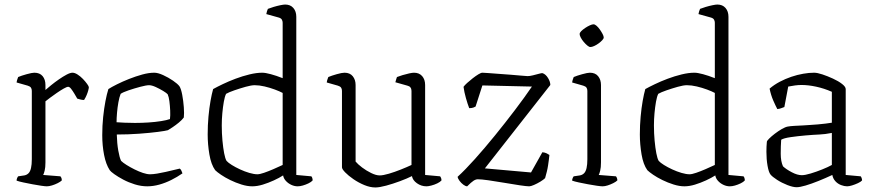

<svg xmlns="http://www.w3.org/2000/svg" viewBox="-20 -820 3854 845"><path d="M186 0Q179 0 161.5 -2.5Q144 -5 123 -9Q102 -13 83 -17Q64 -21 53 -25Q53 -31 55.5 -36.5Q58 -42 60 -44L87 -48Q98 -50 105.5 -57.5Q113 -65 116.5 -80.5Q120 -96 120 -119V-420Q120 -429 116 -434.5Q112 -440 102 -443L53 -457Q54 -465 56.5 -471.5Q59 -478 60 -481Q74 -487 97.5 -493.5Q121 -500 131 -500Q155 -500 167.5 -485Q180 -470 180 -446V-424Q189 -432 205 -445Q221 -458 239 -470.5Q257 -483 273 -491.5Q289 -500 299 -500Q309 -500 321.5 -492Q334 -484 345 -472.5Q356 -461 363.5 -450.5Q371 -440 371 -436Q371 -432 368.5 -422.5Q366 -413 361.5 -402Q357 -391 350 -380Q341 -380 332.5 -382.5Q324 -385 320 -386Q315 -395 307.5 -407.5Q300 -420 293 -429Q286 -438 280 -438Q274 -438 260 -430Q246 -422 230 -411Q214 -400 200 -389.5Q186 -379 180 -374V-105Q180 -83 176.5 -69Q173 -55 170 -50L246 -44Q248 -42 250 -37.5Q252 -33 252 -26Q246 -20 234 -14Q222 -8 209 -4Q196 0 186 0Z M628 0Q601 0 573.5 -8.5Q546 -17 522.5 -29.5Q499 -42 483 -53.5Q467 -65 463 -71Q446 -97 438 -138.5Q430 -180 430 -225Q430 -267 434 -305Q438 -343 444 -374.5Q450 -406 457 -428Q471 -437 495 -449Q519 -461 548 -472.5Q577 -484 606 -492Q635 -500 659 -500Q675 -500 698 -489.5Q721 -479 741.5 -465Q762 -451 770 -440Q777 -429 782 -402.5Q787 -376 789 -348Q791 -320 789 -303Q781 -292 767 -280.5Q753 -269 739.5 -260Q726 -251 719 -247Q709 -244 674.5 -239.5Q640 -235 592 -231.5Q544 -228 494 -228Q495 -189 500.5 -157.5Q506 -126 513 -112Q521 -104 537 -94Q553 -84 572 -74.5Q591 -65 609 -59Q627 -53 640 -53Q653 -53 671.5 -56Q690 -59 709.5 -63.5Q729 -68 745.5 -72Q762 -76 771 -78Q775 -76 778.5 -68.5Q782 -61 783 -57Q760 -41 734 -28Q708 -15 681 -7.5Q654 0 628 0ZM574 -279Q604 -279 634 -281Q664 -283 689 -287Q714 -291 728 -296Q730 -312 729 -333.5Q728 -355 725.5 -374.5Q723 -394 718 -405Q714 -410 698.5 -419.5Q683 -429 665.5 -437Q648 -445 636 -445Q624 -445 597.5 -438Q571 -431 546 -422.5Q521 -414 511 -407Q505 -392 501 -369.5Q497 -347 495 -323.5Q493 -300 493 -282Q507 -281 528.5 -280Q550 -279 574 -279Z M1090 0Q1068 0 1042.5 -8Q1017 -16 993.5 -27.5Q970 -39 952.5 -51Q935 -63 927 -71Q909 -96 901.5 -140.5Q894 -185 894 -228Q894 -269 897.5 -307Q901 -345 906.5 -376Q912 -407 918 -428Q934 -437 960 -449.5Q986 -462 1016.5 -473.5Q1047 -485 1078 -492.5Q1109 -500 1134 -500Q1148 -500 1172 -493.5Q1196 -487 1224 -476V-720Q1224 -727 1220.5 -733.5Q1217 -740 1206 -743L1152 -758Q1153 -764 1155 -770.5Q1157 -777 1159 -781Q1169 -785 1184 -789.5Q1199 -794 1213.5 -797Q1228 -800 1235 -800Q1258 -800 1271 -785Q1284 -770 1284 -746V-50L1350 -44Q1352 -43 1354 -37.5Q1356 -32 1356 -26Q1350 -19 1337.5 -13Q1325 -7 1312.5 -3.5Q1300 0 1290 0Q1276 0 1262 -6.5Q1248 -13 1238 -24Q1228 -35 1226 -48Q1209 -37 1185 -26Q1161 -15 1136.5 -7.5Q1112 0 1090 0ZM1113 -53Q1123 -53 1142 -59.5Q1161 -66 1183 -75.5Q1205 -85 1224 -94V-411Q1211 -418 1189.5 -426Q1168 -434 1144.5 -439.5Q1121 -445 1101 -445Q1086 -445 1061 -438Q1036 -431 1011.5 -422.5Q987 -414 975 -407Q969 -395 965 -372Q961 -349 958.5 -322Q956 -295 956 -268Q956 -233 959 -201Q962 -169 966.5 -145.5Q971 -122 977 -112Q984 -104 1000 -94Q1016 -84 1036.5 -74.5Q1057 -65 1077.5 -59Q1098 -53 1113 -53Z M1632 5Q1609 5 1583.5 -5.5Q1558 -16 1535.5 -31.5Q1513 -47 1499 -61.5Q1485 -76 1485 -84V-420Q1485 -429 1481 -434.5Q1477 -440 1467 -443L1418 -457Q1419 -465 1421.5 -471.5Q1424 -478 1425 -481Q1439 -487 1462 -493.5Q1485 -500 1496 -500Q1520 -500 1532.5 -484.5Q1545 -469 1545 -446V-109Q1555 -97 1573.5 -83Q1592 -69 1613.5 -58.5Q1635 -48 1651 -48Q1666 -48 1691.5 -55.5Q1717 -63 1744.5 -74Q1772 -85 1791 -94V-420Q1791 -429 1786.5 -435Q1782 -441 1773 -443L1720 -458Q1722 -466 1724 -472Q1726 -478 1727 -481Q1737 -485 1752 -489.5Q1767 -494 1781 -497Q1795 -500 1802 -500Q1825 -500 1838 -485Q1851 -470 1851 -446V-50L1917 -44Q1920 -40 1921.5 -35.5Q1923 -31 1923 -26Q1917 -19 1904.5 -13Q1892 -7 1878.5 -3.5Q1865 0 1857 0Q1834 0 1815 -13.5Q1796 -27 1793 -45Q1771 -34 1740 -22.5Q1709 -11 1679.5 -3Q1650 5 1632 5Z M2036 0Q2029 0 2019.5 -7Q2010 -14 2002.5 -24Q1995 -34 1994 -42Q2027 -72 2070 -120Q2113 -168 2158.5 -224Q2204 -280 2246.5 -336Q2289 -392 2321 -439L2103 -444L2073 -351Q2070 -349 2063 -346.5Q2056 -344 2045 -344Q2038 -362 2030.5 -388.5Q2023 -415 2020 -438Q2025 -445 2036 -455Q2047 -465 2060.5 -475.5Q2074 -486 2085.5 -493Q2097 -500 2103 -500Q2108 -500 2128 -498.5Q2148 -497 2175 -495Q2202 -493 2229 -491Q2256 -489 2276 -487Q2296 -485 2302 -485Q2311 -485 2325.5 -488.5Q2340 -492 2352.5 -495.5Q2365 -499 2368 -498Q2382 -493 2392 -476.5Q2402 -460 2402 -446L2114 -79L2317 -61L2367 -150Q2378 -149 2386 -145Q2394 -141 2398 -138Q2397 -128 2395.5 -116.5Q2394 -105 2392 -91.5Q2390 -78 2386.5 -64Q2383 -50 2379 -36Q2372 -29 2358 -20.5Q2344 -12 2330 -6Q2316 0 2309 0Q2298 0 2267.5 -4.5Q2237 -9 2199.5 -15.5Q2162 -22 2130 -26.5Q2098 -31 2083 -31Q2074 -31 2064 -24.5Q2054 -18 2036 0Z M2632 0Q2625 0 2607 -2.5Q2589 -5 2568 -9Q2547 -13 2528 -17Q2509 -21 2498 -25Q2498 -31 2500.5 -36.5Q2503 -42 2505 -44L2532 -48Q2543 -50 2550.5 -57.5Q2558 -65 2561.5 -80.5Q2565 -96 2565 -119V-420Q2565 -429 2561 -434.5Q2557 -440 2547 -443L2498 -457Q2499 -465 2501.5 -471.5Q2504 -478 2505 -481Q2519 -487 2542.5 -493.5Q2566 -500 2576 -500Q2600 -500 2612.5 -484.5Q2625 -469 2625 -446V-105Q2625 -83 2621.5 -69Q2618 -55 2615 -50L2691 -44Q2694 -40 2695.5 -35.5Q2697 -31 2697 -26Q2691 -20 2679 -14Q2667 -8 2654.5 -4Q2642 0 2632 0ZM2578 -613Q2573 -613 2565 -619.5Q2557 -626 2549 -635.5Q2541 -645 2536 -654.5Q2531 -664 2531 -670Q2531 -676 2538 -683Q2545 -690 2555.5 -697Q2566 -704 2576 -708.5Q2586 -713 2592 -713Q2598 -713 2605.5 -706.5Q2613 -700 2620 -690Q2627 -680 2632 -670.5Q2637 -661 2637 -655Q2637 -650 2630.5 -643Q2624 -636 2614.5 -629Q2605 -622 2595 -617.5Q2585 -613 2578 -613Z M2992 0Q2970 0 2944.5 -8Q2919 -16 2895.5 -27.5Q2872 -39 2854.5 -51Q2837 -63 2829 -71Q2811 -96 2803.5 -140.5Q2796 -185 2796 -228Q2796 -269 2799.5 -307Q2803 -345 2808.5 -376Q2814 -407 2820 -428Q2836 -437 2862 -449.5Q2888 -462 2918.5 -473.5Q2949 -485 2980 -492.5Q3011 -500 3036 -500Q3050 -500 3074 -493.5Q3098 -487 3126 -476V-720Q3126 -727 3122.5 -733.5Q3119 -740 3108 -743L3054 -758Q3055 -764 3057 -770.5Q3059 -777 3061 -781Q3071 -785 3086 -789.5Q3101 -794 3115.5 -797Q3130 -800 3137 -800Q3160 -800 3173 -785Q3186 -770 3186 -746V-50L3252 -44Q3254 -43 3256 -37.5Q3258 -32 3258 -26Q3252 -19 3239.5 -13Q3227 -7 3214.5 -3.5Q3202 0 3192 0Q3178 0 3164 -6.5Q3150 -13 3140 -24Q3130 -35 3128 -48Q3111 -37 3087 -26Q3063 -15 3038.5 -7.5Q3014 0 2992 0ZM3015 -53Q3025 -53 3044 -59.5Q3063 -66 3085 -75.5Q3107 -85 3126 -94V-411Q3113 -418 3091.5 -426Q3070 -434 3046.5 -439.5Q3023 -445 3003 -445Q2988 -445 2963 -438Q2938 -431 2913.5 -422.5Q2889 -414 2877 -407Q2871 -395 2867 -372Q2863 -349 2860.5 -322Q2858 -295 2858 -268Q2858 -233 2861 -201Q2864 -169 2868.5 -145.5Q2873 -122 2879 -112Q2886 -104 2902 -94Q2918 -84 2938.5 -74.5Q2959 -65 2979.5 -59Q3000 -53 3015 -53Z M3486 4Q3470 4 3445.5 -5.5Q3421 -15 3400 -28.5Q3379 -42 3371 -52Q3363 -62 3358 -90.5Q3353 -119 3353 -152Q3353 -164 3353.5 -175Q3354 -186 3355 -196Q3355 -200 3365 -210Q3375 -220 3390 -231.5Q3405 -243 3420.5 -252Q3436 -261 3447 -263Q3458 -265 3475 -266Q3492 -267 3514 -268Q3528 -269 3545 -270Q3562 -271 3579.5 -272.5Q3597 -274 3613 -276Q3629 -278 3641 -280V-416Q3607 -431 3572 -438.5Q3537 -446 3508 -446Q3494 -446 3479 -444Q3464 -442 3449 -439L3432 -349Q3428 -348 3420 -344.5Q3412 -341 3401 -340Q3393 -355 3383 -378Q3373 -401 3367 -430Q3387 -447 3411.5 -460Q3436 -473 3462.5 -482Q3489 -491 3515 -495.5Q3541 -500 3563 -500Q3577 -500 3599.5 -492.5Q3622 -485 3646 -474Q3670 -463 3686 -450.5Q3702 -438 3702 -428V-50L3768 -44Q3770 -42 3772 -36.5Q3774 -31 3774 -26Q3769 -20 3756 -14Q3743 -8 3730 -4Q3717 0 3708 0Q3696 0 3681.5 -5.5Q3667 -11 3656.5 -22.5Q3646 -34 3643 -50Q3613 -36 3582 -23.5Q3551 -11 3525.5 -3.5Q3500 4 3486 4ZM3509 -49Q3523 -49 3548 -56.5Q3573 -64 3599 -74.5Q3625 -85 3641 -94V-235Q3611 -229 3586 -228Q3561 -227 3526 -224Q3491 -221 3460 -216.5Q3429 -212 3418 -205Q3416 -177 3416 -143.5Q3416 -110 3426 -88Q3440 -75 3464.5 -62Q3489 -49 3509 -49Z"/></svg>

Font: Texturina 12pt Thin
Style: Regular
Weight: 250
Designer: Guillermo Torres Carreño
Foundry: Omnibus-Type
Version: Version 1.002